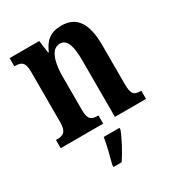

<svg xmlns="http://www.w3.org/2000/svg" viewBox="-183 -660 912 994"><g transform="rotate(-30 273.0 -163.5)"><path d="M15 0H269V-49H265C229 -49 209 -58 209 -115V-313C209 -394 226 -471 281 -471C326 -471 339 -420 339 -335V0H525V-49H521C485 -49 468 -58 468 -120V-354C468 -489 422 -548 335 -548C268 -548 234 -518 210 -461H206L196 -536H19V-487H23C58 -487 80 -478 80 -421V-119C80 -58 57 -49 20 -49H15ZM203 208V221H252C280 179 316 113 331 71V61H237C230 107 214 166 203 208Z"/></g></svg>

Font: Noto Serif Bengali ExtraCondensed
Style: Regular
Weight: 400
Width: 2
Designer: Juan Bruce, Universal Thirst, Indian Type Foundry and the Monotype Design Team.
Foundry: Monotype Imaging Inc.
Version: Version 2.003